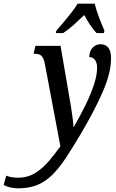

<svg xmlns="http://www.w3.org/2000/svg" viewBox="-160 -786 630 1046"><path d="M-61 240Q-105 240 -140 222L-126 171Q-117 175 -101.5 178.5Q-86 182 -61 182Q-8 182 33.5 155.5Q75 129 108 89.5Q141 50 169 11L84 -440Q78 -470 66 -481.5Q54 -493 31 -493H23L33 -536H170L216 -267Q221 -241 226.5 -206.5Q232 -172 236 -141Q240 -110 240 -94H242Q276 -153 305 -212Q334 -271 351.5 -323.5Q369 -376 369 -417Q369 -444 357.5 -459.5Q346 -475 326 -475Q328 -511 346 -528Q364 -545 387 -545Q445 -545 445 -468Q445 -390 400.5 -287.5Q356 -185 281 -58Q236 18 199 74Q162 130 124.5 167Q87 204 42.5 222Q-2 240 -61 240ZM147 -619Q164 -638 185.5 -663.5Q207 -689 228 -716Q249 -743 263 -766H356Q364 -732 380 -690Q396 -648 409 -619L406 -606H366Q349 -623 330.5 -651Q312 -679 299 -704Q270 -676 241.5 -650.5Q213 -625 184 -606H144Z"/></svg>

Font: Noto Serif ExtraCondensed Medium
Style: Italic
Weight: 500
Width: 2
Italic angle: -12°
Designer: Monotype Design Team
Foundry: Monotype Imaging Inc.
Version: Version 2.013; ttfautohint (v1.8.4.7-5d5b)